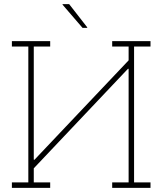

<svg xmlns="http://www.w3.org/2000/svg" viewBox="-20 -910 798 930"><path d="M37.6 0V-26.4H117.2V-684.6H37.6V-710.9H117.2H143.6H223.1V-684.6H143.6V-136.7L146.5 -135.7L603 -617.7V-684.6H523.4V-710.9H603H629.4H709V-684.6H629.4V-26.4H709V0H523.4V-26.4H603V-576.2L600.1 -577.1L143.6 -94.7V-26.4H223.1V0ZM402.8 -777.3 401.9 -774.9H379.9L282.7 -887.7L283.7 -890.1H314.9Z"/></svg>

Font: Roboto Slab LO Thin
Style: Regular
Weight: 250
Designer: Google
Version: Version 2.00;September 28, 2018;FontCreator 11.5.0.2427 64-b